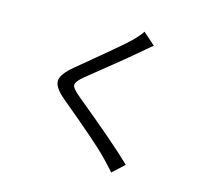

<svg xmlns="http://www.w3.org/2000/svg" viewBox="-118 -937 1235 1130"><g transform="rotate(15 500.0 -372.5)"><path d="M701.2 -731.9Q689 -723.1 666 -703.1Q637.2 -678.2 633.8 -675.8Q594.2 -641.1 495.1 -561L352.1 -445.8Q307.1 -408.2 308.1 -388.2Q308.1 -368.2 356 -329.1Q628.9 -105 723.1 -12.2L651.9 53.2Q640.1 39.1 619.1 17.1L585 -19Q519 -87.9 273.9 -291Q206.1 -347.2 209 -389.2Q211.9 -429.2 280.8 -485.8Q530.8 -691.9 570.8 -731.9Q612.8 -773.9 627 -797.9Z"/></g></svg>

Font: Black Ops One [rus by aLiNcE]
Style: Regular
Weight: 400
Designer: James Grieshaber
Foundry: James Grieshaber
Version: Version 1.002;May 25, 2024;FontCreator 13.0.0.2680 64-bit